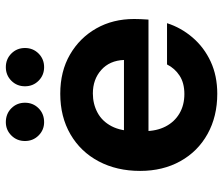

<svg xmlns="http://www.w3.org/2000/svg" viewBox="-72 -662 747 642"><g transform="rotate(-90 301.0 -341.5)"><path d="M308 12Q232 12 173.5 -20.5Q115 -53 82.5 -111.5Q50 -170 50 -246Q50 -324 82 -384.5Q114 -445 172.5 -479Q231 -513 308 -513Q383 -513 439 -480.5Q495 -448 526.5 -392.5Q558 -337 558 -266Q558 -256 557.5 -243.5Q557 -231 556 -218H146V-300H421Q419 -348 387.5 -376Q356 -404 309 -404Q274 -404 245 -388.5Q216 -373 199.5 -341.5Q183 -310 183 -261V-232Q183 -191 198.5 -161Q214 -131 242 -114.5Q270 -98 307 -98Q344 -98 368.5 -114Q393 -130 406 -156H544Q529 -109 496 -70.5Q463 -32 415.5 -10Q368 12 308 12ZM213 -567Q187 -567 168.5 -585.5Q150 -604 150 -631Q150 -658 168.5 -676.5Q187 -695 213 -695Q241 -695 259.5 -676.5Q278 -658 278 -631Q278 -604 259.5 -585.5Q241 -567 213 -567ZM397 -567Q370 -567 351.5 -585.5Q333 -604 333 -631Q333 -658 351.5 -676.5Q370 -695 397 -695Q424 -695 442.5 -676.5Q461 -658 461 -631Q461 -604 442.5 -585.5Q424 -567 397 -567Z"/></g></svg>

Font: DM Sans 17pt
Style: Bold
Weight: 700
Version: Version 4.004;gftools[0.9.30]